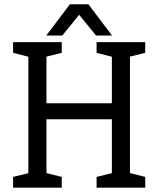

<svg xmlns="http://www.w3.org/2000/svg" viewBox="-20 -860 726 880"><path d="M492.7 -313.3H193V0H110V-667H193V-386.7H492.7V-667H575.7V0H492.7ZM40 -667H120L124.8 -596.2L40 -617.8ZM422.7 -667H502.7L507.5 -596.2L422.7 -617.8ZM174.7 -596 183 -667H263V-617.8ZM557.3 -596 565.7 -667H645.7V-617.8ZM40 0V-49.2L125 -70L120 0ZM422.7 0V-49.2L507.7 -70L502.7 0ZM183 0 176.3 -70.8 263 -49.2V0ZM565.7 0 559 -70.8 645.7 -49.2V0ZM303.7 -840.3H385.3L493.7 -697H420.3ZM382 -840.3 265.3 -697H192L300.3 -840.3Z"/></svg>

Font: Epunda Slab Light
Style: Regular
Weight: 300
Designer: Simon Atzbach
Foundry: typofactur
Version: Version 1.102